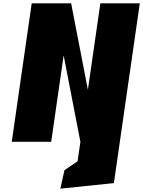

<svg xmlns="http://www.w3.org/2000/svg" viewBox="-20 -845 853 1144"><path d="M358.8 -512H359.8L459 0L442.3 116L364 169L339.7 279L658.6 246L694 0L812.9 -825H577.9L504.1 -313H503.1L403.9 -825H168.9L50 0H285Z"/></svg>

Font: Blink
Style: WideObl
Weight: 400
Designer: Mew Too
Foundry: Cannot Into Space Fonts
Version: Version 001.000